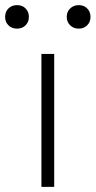

<svg xmlns="http://www.w3.org/2000/svg" viewBox="-61 -731 374 751"><path d="M101 0V-520H151V0ZM6 -619Q-15 -619 -28 -632Q-41 -645 -41 -665Q-41 -685 -28 -698Q-15 -711 6 -711Q26 -711 39 -698Q52 -685 52 -665Q52 -645 39 -632Q26 -619 6 -619ZM247 -619Q227 -619 213.5 -632Q200 -645 200 -665Q200 -685 213.5 -698Q227 -711 247 -711Q267 -711 280 -698Q293 -685 293 -665Q293 -645 280 -632Q267 -619 247 -619Z"/></svg>

Font: M PLUS 2 Light
Style: Regular
Weight: 300
Designer: Coji Morishita
Foundry: UNDERFOREST DESIGN
Version: Version 1.001